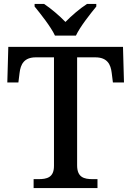

<svg xmlns="http://www.w3.org/2000/svg" viewBox="-20 -951 664 971"><path d="M258 -771H364C385 -816 436 -880 467 -918V-931H420C384 -908 341 -871 311 -840C281 -871 238 -908 203 -931H155V-918C186 -880 237 -816 258 -771ZM150 0H473V-45H449C405 -45 370 -54 370 -115V-661H462C522 -661 540 -626 545 -582L551 -534H607L602 -714H22L17 -534H73L79 -582C84 -626 102 -661 161 -661H253V-112C253 -53 217 -45 174 -45H150Z"/></svg>

Font: Noto Serif Georgian Medium
Style: Regular
Weight: 500
Designer: Monotype Design Team, Akaki Razmadze
Foundry: Google LLC
Version: Version 2.003